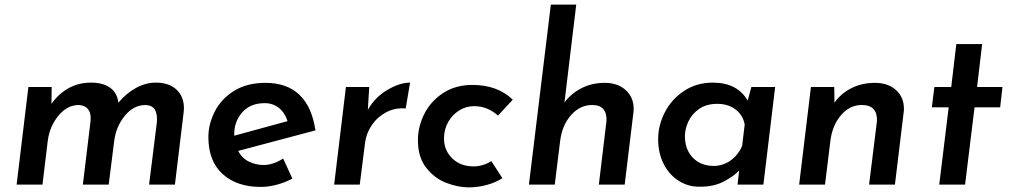

<svg xmlns="http://www.w3.org/2000/svg" viewBox="-20 -800 4374 832"><path d="M777 -331Q777 -321 776 -315L738 0H626L660 -272Q662 -306 651.5 -324.5Q641 -343 611 -345Q559 -345 521 -298.5Q483 -252 475 -190L451 0H339L372 -272L373 -287Q373 -341 322 -345Q271 -345 233 -298.5Q195 -252 187 -190L164 0H52L103 -423H204L203 -350Q234 -394 277.5 -418Q321 -442 375 -442Q426 -442 457 -420Q488 -398 493 -355Q526 -395 568.5 -418.5Q611 -442 655 -442Q712 -442 744.5 -412Q777 -382 777 -331Z M1207 -113 1247 -26Q1215 -9 1179 0.5Q1143 10 1110 10Q1006 10 944.5 -46Q883 -102 883 -206Q883 -262 910.5 -316.5Q938 -371 994 -406Q1050 -441 1130 -441Q1316 -441 1347 -235L1012 -146Q1028 -115 1058 -100Q1088 -85 1122 -85Q1163 -85 1207 -113ZM995 -219V-212L1226 -275Q1215 -311 1189 -332Q1163 -353 1127 -353Q1065 -353 1030 -313.5Q995 -274 995 -219Z M1574 -324Q1604 -378 1658 -410Q1712 -442 1757 -442L1738 -330Q1692 -334 1653.5 -313.5Q1615 -293 1591 -257.5Q1567 -222 1562 -182L1539 0H1428L1479 -423H1580Z M2012 12Q1965 12 1914 -7.5Q1863 -27 1827 -73Q1791 -119 1791 -192Q1791 -252 1819 -307Q1847 -362 1900.5 -397Q1954 -432 2027 -432Q2136 -432 2202 -368L2138 -299Q2120 -316 2093.5 -328Q2067 -340 2034 -340Q2000 -340 1970 -321.5Q1940 -303 1922 -271Q1904 -239 1904 -200Q1904 -149 1939.5 -114Q1975 -79 2032 -79Q2073 -79 2109 -102L2157 -28Q2128 -9 2089 1.5Q2050 12 2012 12Z M2726 -328 2725 -314 2687 0H2575L2608 -275Q2610 -308 2595 -326.5Q2580 -345 2546 -345Q2493 -345 2454 -300.5Q2415 -256 2407 -187L2384 0H2272L2367 -780H2477L2426 -356Q2455 -395 2500 -418Q2545 -441 2601 -441Q2657 -441 2691.5 -409.5Q2726 -378 2726 -328Z M3339 -423 3288 0H3176L3183 -61Q3157 -34 3113.5 -12Q3070 10 3011 9Q2965 10 2923.5 -15Q2882 -40 2857 -87.5Q2832 -135 2832 -197Q2832 -258 2861.5 -314.5Q2891 -371 2945 -406.5Q2999 -442 3069 -442Q3175 -442 3220 -364L3236 -423ZM3207 -260Q3200 -301 3167.5 -325.5Q3135 -350 3089 -350Q3041 -350 3009.5 -328Q2978 -306 2963 -273.5Q2948 -241 2948 -210Q2948 -152 2982.5 -116.5Q3017 -81 3073 -81Q3112 -81 3145 -104Q3178 -127 3196 -168Z M3897 -329Q3897 -319 3896 -314L3858 0H3746L3780 -274Q3782 -308 3766 -326.5Q3750 -345 3714 -345Q3662 -345 3624 -300.5Q3586 -256 3578 -187L3555 0H3443L3494 -423H3595L3596 -355Q3624 -395 3669.5 -418Q3715 -441 3771 -441Q3828 -441 3862.5 -410Q3897 -379 3897 -329Z M4236 -609 4214 -423H4324L4314 -335H4203L4162 0H4050L4091 -335H4018L4029 -423H4102L4124 -609Z"/></svg>

Font: Josefin Sans SemiBold
Style: Italic
Weight: 600
Italic angle: -7°
Designer: Santiago Orozco
Foundry: Typemade
Version: Version 2.000